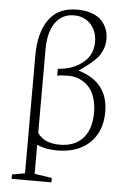

<svg xmlns="http://www.w3.org/2000/svg" viewBox="-56 -692 598 895"><g transform="rotate(5 243.0 -245.0)"><path d="M32.7 161.6V141.1L92.8 130.4V-419.9Q92.8 -528.3 136.5 -589.6Q180.2 -650.9 268.6 -650.9Q307.6 -650.9 337.2 -640.4Q366.7 -629.9 383.5 -611.8Q400.4 -593.8 408.4 -572Q416.5 -550.3 416.5 -525.4Q416.5 -504.9 410.9 -487.1Q405.3 -469.2 396.7 -455.1Q388.2 -440.9 372.1 -425.3Q356 -409.7 340.6 -397.9Q325.2 -386.2 299.8 -368.2Q440.4 -327.1 440.4 -186.5Q440.4 -95.7 384.8 -42.2Q329.1 11.2 232.4 11.2Q173.8 11.2 137.7 -7.8V128.9L219.2 141.1V161.6ZM137.7 -452.1V-63Q168 -16.6 242.2 -16.6Q311.5 -16.6 350.1 -58.8Q388.7 -101.1 388.7 -179.7Q388.7 -215.3 380.1 -243.7Q371.6 -272 358.2 -289.8Q344.7 -307.6 326.7 -319.3Q308.6 -331.1 290.8 -335.7Q272.9 -340.3 254.9 -340.3Q219.7 -340.3 202.6 -335.9V-368.2L219.7 -370.1Q278.8 -377 321.8 -412.8Q364.7 -448.7 364.7 -508.3Q364.7 -557.1 335.2 -590.1Q305.7 -623 255.9 -623Q201.7 -623 169.7 -579.1Q137.7 -535.2 137.7 -452.1Z"/></g></svg>

Font: Elstob ExtraLight
Style: Regular
Weight: 200
Designer: Peter S. Baker
Version: Version 1.015